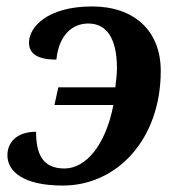

<svg xmlns="http://www.w3.org/2000/svg" viewBox="-20 -566 556 596"><path d="M175 10C343 10 479 -133 479 -346C479 -472 395 -546 266 -546C126 -546 70 -481 70 -434C70 -400 95 -381 155 -381C163 -458 205 -493 254 -493C311 -493 343 -447 343 -354C343 -337 341 -319 338 -295H161L149 -240H332C308 -116 247 -43 180 -43C110 -43 92 -91 92 -157C32 -157 3 -124 3 -84C3 -34 52 10 175 10Z"/></svg>

Font: Noto Serif SemiBold
Style: Italic
Weight: 600
Italic angle: -12°
Designer: Monotype Design Team
Foundry: Monotype Imaging Inc.
Version: Version 2.014